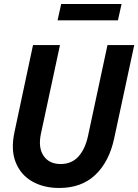

<svg xmlns="http://www.w3.org/2000/svg" viewBox="-20 -924 687 954"><path d="M274 10Q197 10 140 -22.5Q83 -55 58 -117.5Q33 -180 52 -268L144 -700H278L183 -258Q169 -189 197 -149Q225 -109 281 -109Q336 -109 369.5 -146Q403 -183 417 -247L514 -700H647L547 -235Q522 -120 453.5 -55Q385 10 274 10ZM266 -823 284 -904H584L566 -823Z"/></svg>

Font: Red Hat Mono SemiBold
Style: Italic
Weight: 600
Italic angle: -12°
Monospace: yes
Designer: Pentagram, MCKL
Foundry: MCKL
Version: Version 1.030